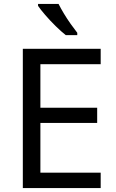

<svg xmlns="http://www.w3.org/2000/svg" viewBox="-20 -964 596 984"><path d="M496 0H97V-714H496V-635H187V-412H478V-334H187V-79H496ZM280 -944Q291 -922 307.5 -894.5Q324 -867 342.5 -841Q361 -815 376 -796V-784H317Q294 -802 265 -830.5Q236 -859 211.5 -887.5Q187 -916 175 -934V-944Z"/></svg>

Font: Noto Sans Ogham
Style: Regular
Weight: 400
Designer: Monotype Design Team
Foundry: Monotype Imaging Inc.
Version: Version 2.001; ttfautohint (v1.8.4.7-5d5b)